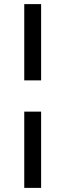

<svg xmlns="http://www.w3.org/2000/svg" viewBox="-20 -784 318 934"><path d="M98 -393H180V-764H98ZM98 130H180V-241H98Z"/></svg>

Font: Outfit
Style: Regular
Weight: 400
Designer: Rodrigo Fuenzalida
Foundry: fragTYPE
Version: Version 1.100;gftools[0.9.27]